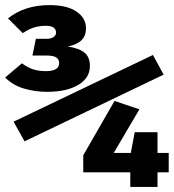

<svg xmlns="http://www.w3.org/2000/svg" viewBox="-34 -736 684 756"><path d="M161 -715.9Q230.3 -715.9 267.4 -690.3Q304.6 -664.6 304.6 -624.6Q304.6 -594.9 286.9 -577.7Q269.2 -560.5 233.3 -552.8Q277.4 -546.2 298.7 -528.7Q320 -511.3 320 -475.9Q320 -429.2 274.4 -401.8Q228.7 -374.4 150.8 -374.4Q104.6 -374.4 60.8 -387.2Q16.9 -400 -13.8 -430.8L52.3 -486.7Q75.4 -469.7 97.2 -462.8Q119 -455.9 146.7 -455.9Q199 -455.9 199 -488.2Q199 -501.5 187.9 -509.5Q176.9 -517.4 148.2 -517.4H93.8L107.2 -583.1H147.7Q166.7 -583.1 176.7 -590Q186.7 -596.9 186.7 -607.2Q186.7 -634.4 147.2 -634.4Q121.5 -634.4 101.3 -628.2Q81 -622.1 55.4 -605.6L-2.6 -663.6Q63.1 -715.9 161 -715.9ZM62.6 -179.5 19.5 -256.9 568.2 -519.5 610.3 -442.1ZM586.2 -57.4V0H479V-57.4H293.8V-124.6L416.9 -338.5L514.9 -305.6L413.8 -133.8H481L496.4 -215.4H586.2V-133.8H630.3V-57.4Z"/></svg>

Font: FiraCode Nerd Font
Style: Bold
Weight: 700
Designer: Carrois Corporate, Edenspiekermann AG, Nikita Prokopov
Foundry: Carrois Corporate, Edenspiekermann AG, Nikita Prokopov
Version: Version 6.002;Nerd Fonts 2.1.0